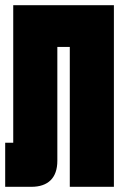

<svg xmlns="http://www.w3.org/2000/svg" viewBox="-20 -720 459 740"><path d="M31 -170H0V0H101C166 0 201 -35 201 -100V-539H249V0H419V-700H31Z"/></svg>

Font: Queering Heavy
Style: Bold
Weight: 900
Designer: Adam Naccarato
Foundry: adamnac
Version: Version 2.000;hotconv 1.0.109;makeotfexe 2.5.65596